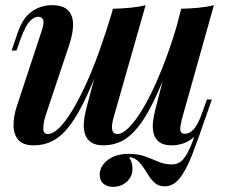

<svg xmlns="http://www.w3.org/2000/svg" viewBox="-20 -550 888 745"><path d="M481 60Q486 68 490 79Q494 90 494 105Q494 135 472 155Q450 175 418 175Q396 175 381.5 163Q367 151 367 128Q367 95 398 71Q429 47 479 47Q516 47 543 57Q570 67 594.5 77.5Q619 88 647 88Q674 88 692 66.5Q710 45 726.5 1Q743 -43 767 -111L780 -102Q750 -12 726 49.5Q702 111 677 142Q652 173 619 173Q597 173 583 161.5Q569 150 558.5 134Q548 118 537.5 101.5Q527 85 513.5 73Q500 61 481 60ZM390 -361Q351 -252 317.5 -179.5Q284 -107 252 -64.5Q220 -22 185.5 -4Q151 14 111 14Q70 14 51.5 -7Q33 -28 32.5 -62.5Q32 -97 45 -137L142 -431Q152 -461 147.5 -473Q143 -485 128 -485Q113 -485 96 -468Q79 -451 60 -399L44 -354H25L50 -427Q65 -469 87 -491Q109 -513 133.5 -521.5Q158 -530 180 -530Q224 -530 243.5 -510.5Q263 -491 263.5 -456.5Q264 -422 249 -377L157 -102Q148 -73 148 -51.5Q148 -30 165 -30Q186 -30 210.5 -54.5Q235 -79 261.5 -123Q288 -167 315 -226.5Q342 -286 367 -356.5Q392 -427 415 -503ZM423 -102Q417 -83 415 -66.5Q413 -50 417.5 -40Q422 -30 435 -30Q455 -30 479.5 -54.5Q504 -79 530.5 -122Q557 -165 583 -223Q609 -281 633 -348Q657 -415 676 -486L645 -325Q609 -224 577 -158.5Q545 -93 514 -55Q483 -17 450.5 -1.5Q418 14 381 14Q350 14 332.5 1.5Q315 -11 309 -32.5Q303 -54 306 -81Q309 -108 317 -137L418 -516Q454 -517 486 -520Q518 -523 545 -530ZM685 -85Q683 -74 680.5 -61.5Q678 -49 681 -40Q684 -31 697 -31Q717 -31 733.5 -50.5Q750 -70 766 -117L783 -164H802L776 -89Q762 -49 741 -26.5Q720 -4 695.5 5Q671 14 646 14Q615 14 598.5 1.5Q582 -11 576.5 -31Q571 -51 573.5 -75.5Q576 -100 583 -126L683 -516Q719 -517 751 -520Q783 -523 810 -530Z"/></svg>

Font: Playfair Display SemiBold
Style: Italic
Weight: 600
Italic angle: -14°
Designer: Claus Eggers Sørensen
Foundry: Claus Eggers Sørensen
Version: Version 1.203